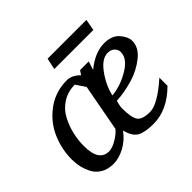

<svg xmlns="http://www.w3.org/2000/svg" viewBox="-154 -846 1053 1053"><g transform="rotate(-45 372.5 -320.0)"><path d="M727 -393Q727 -342 677 -302Q627 -262 563 -243Q499 -224 434 -220Q433 -216 429 -198.5Q425 -181 425 -174Q425 -102 442 -75Q459 -48 520 -48Q580 -48 689 -145V-82Q595 12 487 12Q422 12 389.5 -6Q357 -24 343 -81Q311 -37 265.5 -12.5Q220 12 177 12Q135 12 105 -5.5Q75 -23 60 -51.5Q45 -80 38.5 -108.5Q32 -137 32 -167Q32 -247 64 -320.5Q96 -394 163.5 -444Q231 -494 320 -494Q359 -494 395 -458L411 -482H478Q476 -477 470.5 -458Q465 -439 462 -432Q537 -493 607 -493Q668 -493 697.5 -458.5Q727 -424 727 -393ZM639 -394Q639 -414 624 -428Q609 -442 584 -442Q539 -442 495.5 -382Q452 -322 438 -258Q508 -265 573.5 -304.5Q639 -344 639 -394ZM371 -391 334 -446Q280 -446 238.5 -419.5Q197 -393 174.5 -350.5Q152 -308 141.5 -263Q131 -218 131 -173Q131 -54 208 -54Q235 -54 270 -75.5Q305 -97 320 -117ZM630 -652 618 -586H315L329 -652Z"/></g></svg>

Font: Veleka
Style: Italic
Weight: 400
Italic angle: -12°
Designer: Stefan Peev, Context Ltd, 2016; SIL International, 1997-2014.
Foundry: Stefan Peev, Context Ltd, 2016
Version: Version 1.000